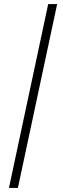

<svg xmlns="http://www.w3.org/2000/svg" viewBox="-20 -763 309 944"><path d="M24 161 217 -743H261L68 161Z"/></svg>

Font: Saira ExtraLight
Style: Italic
Weight: 200
Italic angle: -12°
Designer: Hector Gatti with collaboration of the Omnibus-Type team
Foundry: Omnibus-Type
Version: Version 1.100; ttfautohint (v1.8.3)